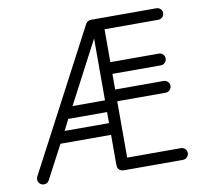

<svg xmlns="http://www.w3.org/2000/svg" viewBox="-75 -740 879 822"><g transform="rotate(-10 364.5 -329.5)"><path d="M655 -51Q666 -51 673.5 -43.5Q681 -36 681 -25Q681 -15 673.5 -7.5Q666 0 655 0H401Q371 0 371 -29V-159H151L74 -13Q67 0 52 0Q41 0 33.5 -7.5Q26 -15 26 -25Q26 -32 29 -38L349 -646Q357 -659 372 -659H655Q666 -659 673.5 -652Q681 -645 681 -634Q681 -623 673.5 -616Q666 -609 655 -609H422V-466H633Q643 -466 650.5 -458.5Q658 -451 658 -440Q658 -430 650.5 -422.5Q643 -415 633 -415H422V-347H633Q643 -347 650.5 -339.5Q658 -332 658 -322Q658 -311 650.5 -303.5Q643 -296 633 -296H422V-51ZM230 -309H371V-578ZM208 -258Q205 -258 203 -259L178 -210H371V-258Z"/></g></svg>

Font: Libertine Sup
Style: Regular
Weight: 400
Designer: Bastien Sozeau
Foundry: NBR — Bastien Sozeau
Version: Version 2.003; ttfautohint (v1.8.4.7-5d5b);gftools[0.9.33]